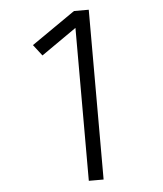

<svg xmlns="http://www.w3.org/2000/svg" viewBox="-53 -781 705 828"><g transform="rotate(-5 300.0 -367.5)"><path d="M298 0V-662L146 -556L109 -604L298 -735H362V0Z"/></g></svg>

Font: Iosevka Aile Custom Light
Style: Regular
Weight: 300
Designer: Belleve Invis
Foundry: Belleve Invis
Version: Version 17.0.2; ttfautohint (v1.8.3)